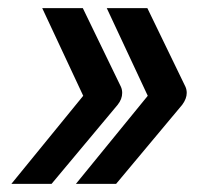

<svg xmlns="http://www.w3.org/2000/svg" viewBox="-20 -496 517 473"><path d="M185 -260 84 -476H184L278 -282Q281 -275 281 -267Q281 -252 270 -238L107 -43H8ZM344 -260 243 -476H343L437 -282Q440 -275 440 -267Q440 -253 429 -238L266 -43H167Z"/></svg>

Font: Niramit Medium
Style: Italic
Weight: 500
Italic angle: -10°
Designer: Katatrad Aksorn Co.,Ltd.
Foundry: Cadson Demak Co.,Ltd.
Version: Version 1.000; ttfautohint (v1.6)